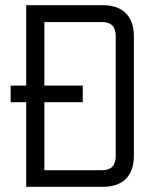

<svg xmlns="http://www.w3.org/2000/svg" viewBox="-20 -720 607 740"><path d="M81 -700H376Q435 -700 465.5 -668.5Q496 -637 496 -580V-120Q496 -62 465.5 -31Q435 0 376 0H81V-326H21V-390H81ZM299 -390V-326H151V-64H374Q426 -64 426 -118V-581Q426 -635 374 -635H151V-390Z"/></svg>

Font: Strong
Style: Regular
Weight: 400
Designer: Roman Shchyukin (Gaslight Type Foundry)
Foundry: Cyreal (www.cyreal.org)
Version: Version 1.001